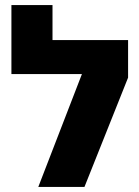

<svg xmlns="http://www.w3.org/2000/svg" viewBox="-20 -737 550 757"><path d="M131 0 303 -445H25V-717H187V-579H485V-431L313 0Z"/></svg>

Font: Assistant ExtraBold
Style: Regular
Weight: 800
Designer: Hebrew By Ben Nathan, Latin by Paul Hunt
Version: Version 3.000